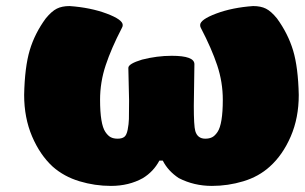

<svg xmlns="http://www.w3.org/2000/svg" viewBox="-20 -608 1011 637"><path d="M520 -75.2H508.8Q489.3 -38.6 454.1 -17.1Q407.7 8.8 348.1 8.8Q294.9 8.8 243.7 -6.6Q192.4 -22 154.8 -55.2Q112.8 -93.8 86.4 -155.5Q60.1 -217.3 60.1 -293Q62 -385.3 78.6 -441.2Q95.2 -497.1 131.8 -546.9Q151.4 -570.8 168.5 -579.3Q185.5 -587.9 210.9 -587.9Q280.3 -583 333.7 -563Q387.2 -543 387.2 -524.9Q387.2 -519.5 383.8 -514.2Q349.1 -447.3 330.6 -391.4Q312 -335.4 312 -276.9Q312 -236.8 316.4 -210Q320.8 -183.1 329.6 -170.2Q338.4 -157.2 347.7 -152.6Q356.9 -147.9 370.1 -147.9Q384.3 -147.9 392.1 -153.6Q399.9 -159.2 403.6 -177.7Q407.2 -196.3 407.7 -213.1Q408.2 -230 408.2 -270.5Q408.2 -274.4 408.2 -276.9L405.8 -382.8Q405.8 -396.5 451.2 -410.2Q501 -422.9 549.8 -422.9Q625 -422.9 625 -395L623 -256.8Q623 -190.4 627.9 -173.3Q635.3 -147.9 661.1 -147.9Q674.3 -147.9 683.6 -152.6Q692.9 -157.2 701.7 -170.2Q710.4 -183.1 714.8 -210Q719.2 -236.8 719.2 -276.9Q719.2 -335.4 700.7 -391.1Q682.1 -446.8 647 -514.2Q644 -518.6 644 -524.9Q644 -543 697.3 -563Q750.5 -583 819.8 -587.9Q845.2 -587.9 862.3 -579.3Q879.4 -570.8 898.9 -546.9Q935.5 -496.6 952.4 -440.7Q969.2 -384.8 971.2 -293Q971.2 -216.8 944.6 -155.3Q918 -93.8 875 -55.2Q838.4 -22 787.4 -6.6Q736.3 8.8 683.1 8.8Q623.5 8.8 573.2 -17.1Q537.6 -40.5 520 -75.2Z"/></svg>

Font: GGS TheRock Black
Style: Regular
Weight: 900
Designer: Rodrigo Fuenzalida (2012); Goodgame Studios (2014)
Foundry: Rodrigo Fuenzalida,2012;  GGS,2014
Version: Version 1.002 | FøM Mod